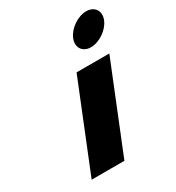

<svg xmlns="http://www.w3.org/2000/svg" viewBox="-185 -891 923 1005"><g transform="rotate(-30 276.5 -389.0)"><path d="M73 0H271L483.5 -526H285.5ZM359.5 -690C340.1 -642 366.8 -602 417.4 -602C468 -602 527.1 -642 546.5 -690C565.9 -738 539.1 -778 488.5 -778C437.9 -778 378.9 -738 359.5 -690Z"/></g></svg>

Font: Hussar
Style: BdWideOblFour
Weight: 700
Foundry: Cannot Into Space Fonts
Version: Version 2.00